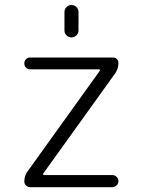

<svg xmlns="http://www.w3.org/2000/svg" viewBox="-20 -777 570 775"><path d="M240.2 -654.3V-728.5Q240.2 -740.2 248.5 -748.5Q256.8 -756.8 268.6 -756.8Q280.3 -756.8 288.6 -748.5Q296.9 -740.2 296.9 -728.5V-654.3Q296.9 -642.6 288.6 -634.3Q280.3 -626 268.6 -626Q256.8 -626 248.5 -634.3Q240.2 -642.6 240.2 -654.3ZM101.6 -544.9H435.5Q445.3 -544.9 451.7 -538.6Q458 -532.2 458 -522.5Q458 -500 445.3 -481.4L154.3 -76.2Q153.3 -74.2 154.3 -72.3Q155.3 -70.3 158.2 -70.3H433.6Q443.4 -70.3 450.7 -63Q458 -55.7 458 -45.9Q458 -36.1 450.7 -28.8Q443.4 -21.5 433.6 -21.5H101.6Q91.8 -21.5 85 -28.3Q78.1 -35.2 78.1 -44.9Q78.1 -67.4 91.8 -85.9L382.8 -491.2Q383.8 -493.2 382.8 -495.1Q381.8 -497.1 378.9 -497.1H101.6Q91.8 -497.1 85 -503.9Q78.1 -510.7 78.1 -521Q78.1 -531.2 85 -538.1Q91.8 -544.9 101.6 -544.9Z"/></svg>

Font: Gen Jyuu Gothic P Light
Style: Regular
Weight: 200
Designer: [Source Han Sans]
Ryoko NISHIZUKA  (kana & ideographs); Paul D. Hunt (Latin, Greek & Cyrillic); Wenlong ZHANG  (bopomofo
Version: Version 1.002.20150607